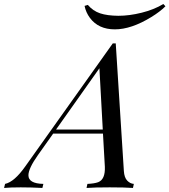

<svg xmlns="http://www.w3.org/2000/svg" viewBox="-107 -927 836 947"><path d="M383.3 -590.3 169.4 -288.1H399.9ZM319.8 0 324.2 -20Q358.4 -21.5 377 -28.3Q412.6 -42 410.2 -104L400.9 -268.1H155.3L80.1 -162.1Q33.2 -95.7 33.2 -62.5Q33.2 -21.5 106.9 -20L102.1 0Q45.9 -2.9 -4.9 -2.9Q-55.7 -2.9 -86.9 0L-82 -20Q-36.1 -29.8 18.1 -106.9L449.2 -712.9H463.9L503.9 -84Q505.9 -51.3 520.5 -36.1Q535.2 -21 553.2 -20L548.8 0Q508.8 -2.9 434.1 -2.9Q359.4 -2.9 319.8 0ZM476.6 -849.1Q531.2 -849.1 591.8 -864.3Q652.3 -879.4 698.7 -907.2L709 -896Q682.1 -869.1 639.2 -842.8Q540.5 -782.2 459.5 -782.2Q378.4 -782.2 336.4 -838.9Q316.9 -865.2 310.1 -897.9L326.2 -902.8Q351.6 -873 386.7 -861.3Q421.9 -849.6 476.6 -849.1Z"/></svg>

Font: PlayfairDisplay-Italic
Style: Italic
Weight: 400
Italic angle: -14°
Designer: Claus Eggers Sørensen
Foundry: Claus Eggers Sørensen
Version: Version 1.002;PS 001.002;hotconv 1.0.70;makeotf.lib2.5.58329